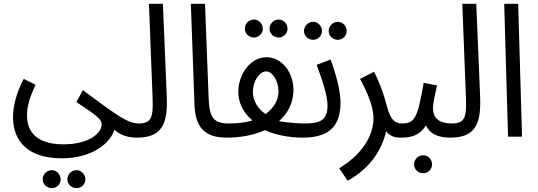

<svg xmlns="http://www.w3.org/2000/svg" viewBox="-20 -714 2813 1003"><path d="M48 -96C50 18 120 113 303 113C459 113 557 35 577 -36C617 0 666 5 696 5C734 5 745 -12 745 -34C745 -56 733 -69 705 -69C645 -69 585 -116 413 -243L379 -181C476 -116 511 -94 511 -64C511 -16 440 40 312 40C242 40 121 24 121 -112C121 -161 137 -210 166 -271L104 -302C65 -229 47 -157 48 -96ZM380 269C405 269 426 248 426 223C426 197 405 175 380 175C353 175 332 197 332 223C332 248 353 269 380 269ZM251 269C276 269 297 248 297 223C297 197 276 175 251 175C224 175 203 197 203 223C203 248 224 269 251 269Z M695 5C831 5 857 -72 851 -214L831 -694H758L777 -205C781 -104 773 -69 704 -69Z M1165 5C1204 5 1215 -12 1215 -34C1215 -56 1203 -69 1175 -69C1095 -69 1074 -101 1070 -199L1051 -694H977L996 -167C1000 -47 1051 5 1165 5Z M1436 -518C1461 -518 1482 -539 1482 -564C1482 -590 1461 -612 1436 -612C1409 -612 1388 -590 1388 -564C1388 -539 1409 -518 1436 -518ZM1307 -518C1332 -518 1353 -539 1353 -564C1353 -590 1332 -612 1307 -612C1280 -612 1259 -590 1259 -564C1259 -539 1280 -518 1307 -518ZM1165 5C1233 5 1304 -7 1364 -34C1419 -9 1491 5 1560 5C1599 5 1610 -12 1610 -34C1610 -56 1598 -69 1570 -69C1538 -69 1485 -73 1437 -81C1483 -121 1513 -176 1513 -244C1513 -336 1453 -415 1372 -415C1286 -415 1225 -323 1225 -236C1225 -163 1262 -116 1299 -85C1260 -73 1216 -69 1174 -69ZM1301 -235C1301 -289 1335 -341 1370 -341C1406 -341 1435 -287 1435 -236C1435 -190 1408 -147 1367 -118C1331 -144 1301 -182 1301 -235Z M1745 -506C1770 -506 1791 -527 1791 -552C1791 -578 1770 -600 1745 -600C1718 -600 1697 -578 1697 -552C1697 -527 1718 -506 1745 -506ZM1616 -506C1641 -506 1662 -527 1662 -552C1662 -578 1641 -600 1616 -600C1589 -600 1568 -578 1568 -552C1568 -527 1589 -506 1616 -506ZM1560 5C1689 5 1759 -45 1759 -179C1759 -239 1732 -338 1707 -403L1634 -375C1663 -299 1691 -213 1691 -163C1691 -82 1647 -69 1570 -69Z M1796 230C1905 171 1974 76 1997 -28C2015 -6 2038 5 2069 5C2108 5 2119 -12 2119 -34C2119 -56 2107 -69 2079 -69C2044 -69 2020 -87 2001 -160C1987 -212 1969 -271 1934 -339L1861 -302C1906 -217 1931 -153 1931 -95C1931 -35 1902 73 1752 165Z M2069 5C2106 5 2166 5 2205 -59C2225 -16 2266 5 2332 5C2371 5 2382 -12 2382 -34C2382 -56 2370 -69 2342 -69C2262 -69 2242 -107 2242 -147C2242 -179 2255 -232 2263 -268L2193 -281C2162 -100 2148 -69 2079 -69ZM2191 191C2216 191 2237 170 2237 145C2237 119 2216 97 2191 97C2164 97 2143 119 2143 145C2143 170 2164 191 2191 191Z M2332 5C2468 5 2494 -72 2488 -214L2468 -694H2395L2414 -205C2418 -104 2410 -69 2341 -69Z M2634 0H2707L2687 -694H2614Z"/></svg>

Font: Noto Sans Arabic UI XCn
Style: Regular
Weight: 400
Width: 2
Designer: Monotype Design Team, Nadine Chahine and Nizar Qandah
Foundry: Monotype Imaging Inc.
Version: Version 2.010